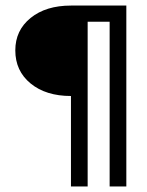

<svg xmlns="http://www.w3.org/2000/svg" viewBox="-20 -670 529 690"><path d="M235 -325Q145 -325 90 -370Q35 -415 35 -489Q35 -561 90 -605.5Q145 -650 235 -650H434V0H374V-592H295V0H235Z"/></svg>

Font: Overused Grotesk Book
Style: Regular
Weight: 350
Version: Version 0.003